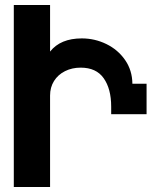

<svg xmlns="http://www.w3.org/2000/svg" viewBox="-20 -745 640 765"><path d="M35 -725H179.5V-539.5Q221 -592 306 -592Q357.5 -592 403.8 -569.5Q450 -547 478.5 -505.8Q507 -464.5 507.5 -411.5H564V-290H423V-320Q423 -391 393.2 -433.2Q363.5 -475.5 301.5 -475.5Q267 -475.5 239 -461.5Q211 -447.5 195.2 -422.2Q179.5 -397 179.5 -364.5V0H35Z"/></svg>

Font: JuliaMono ExtraBold
Style: Regular
Weight: 800
Monospace: yes
Designer: cormullion
Foundry: corm
Version: Version 0.055; ttfautohint (v1.8.4)